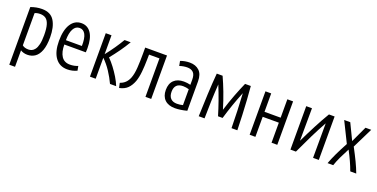

<svg xmlns="http://www.w3.org/2000/svg" viewBox="-22 -1259 4256 2168"><g transform="rotate(20 2106.0 -175.0)"><path d="M84 185V-508Q117 -520 149.5 -526.5Q182 -533 219 -533Q322 -533 367 -460Q412 -387 412 -262Q412 -165 389.5 -105Q367 -45 327.5 -17.5Q288 10 236 10Q211 10 189 3.5Q167 -3 153 -13V185ZM227 -50Q247 -50 266.5 -58Q286 -66 303 -88.5Q320 -111 330 -153Q340 -195 340 -262Q340 -344 325.5 -390Q311 -436 284 -454.5Q257 -473 218 -473Q179 -473 153 -460V-73Q179 -50 227 -50Z M715 11Q622 11 570.5 -60Q519 -131 519 -260Q519 -391 565 -463Q611 -535 692 -535Q766 -535 808 -472.5Q850 -410 850 -292Q850 -282 849.5 -269Q849 -256 848 -242H590Q590 -152 623.5 -101Q657 -50 726 -50Q778 -50 821 -69L831 -15Q776 11 715 11ZM590 -294H782Q784 -388 760 -432.5Q736 -477 690 -477Q642 -477 616 -428.5Q590 -380 590 -294Z M986 0V-522H1055V-295Q1100 -351 1140.5 -410Q1181 -469 1212 -522H1286Q1247 -456 1204 -396Q1161 -336 1114 -278Q1151 -241 1186.5 -194Q1222 -147 1252 -97.5Q1282 -48 1301 0H1227Q1196 -67 1152.5 -133.5Q1109 -200 1055 -252V0Z M1339 8 1326 -50Q1400 -73 1431 -153Q1450 -203 1455 -279.5Q1460 -356 1460 -447V-522H1722V0H1653V-462H1528L1527 -404Q1526 -322 1519 -253Q1512 -184 1494 -133Q1472 -75 1436.5 -40Q1401 -5 1339 8Z M2008 7Q1929 7 1885.5 -35Q1842 -77 1842 -153Q1842 -229 1884.5 -270Q1927 -311 2003 -311Q2023 -311 2043 -308.5Q2063 -306 2083 -301V-364Q2083 -423 2057 -448.5Q2031 -474 1984 -474Q1962 -474 1938.5 -470Q1915 -466 1892 -458L1881 -515Q1935 -535 1993 -535Q2064 -535 2107.5 -494Q2151 -453 2151 -367V-14Q2114 -4 2077 1.5Q2040 7 2008 7ZM2013 -48Q2049 -48 2083 -57V-248Q2066 -253 2048 -256Q2030 -259 2013 -259Q1910 -259 1910 -155Q1910 -103 1936.5 -75.5Q1963 -48 2013 -48Z M2293 0Q2297 -133 2303.5 -270Q2310 -407 2320 -522H2390Q2425 -446 2459.5 -355.5Q2494 -265 2525 -162Q2557 -265 2591.5 -355.5Q2626 -446 2660 -522H2729Q2736 -446 2741.5 -358.5Q2747 -271 2751 -180Q2755 -89 2757 0H2687Q2686 -98 2682 -205Q2678 -312 2672 -415Q2636 -327 2607 -243Q2578 -159 2553 -74H2498Q2473 -158 2443.5 -241.5Q2414 -325 2378 -413Q2371 -310 2367.5 -204Q2364 -98 2363 0Z M2905 0V-522H2974V-301H3168V-522H3237V0H3168V-241H2974V0Z M3395 0V-522H3464Q3464 -425 3463 -327Q3462 -229 3462 -131Q3512 -235 3564.5 -336Q3617 -437 3668 -522H3736V0H3667Q3667 -104 3667.5 -207.5Q3668 -311 3668 -415Q3617 -324 3565 -218.5Q3513 -113 3461 0Z M3841 0Q3863 -59 3895 -126.5Q3927 -194 3972 -277L3851 -522H3924L4017 -329L4107 -522H4176L4055 -277Q4100 -193 4132 -126Q4164 -59 4186 0H4114Q4095 -53 4070 -108Q4045 -163 4012 -225Q3980 -165 3952.5 -107Q3925 -49 3909 0Z"/></g></svg>

Font: Ubuntu Sans Condensed
Style: Regular
Weight: 400
Width: 3
Designer: Dalton Maag Ltd
Foundry: Dalton Maag Ltd
Version: Version 1.006; ttfautohint (v1.8.4.7-5d5b)